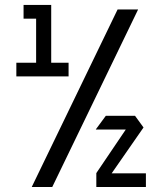

<svg xmlns="http://www.w3.org/2000/svg" viewBox="-20 -746 650 766"><path d="M124.1 -441.1V-671.5L169.1 -726.2H184.3V-495.7L139.3 -441.1ZM45.2 -441.1V-495.7H124.1V-441.1ZM139.3 -441.1 184.3 -495.7H253.6V-441.1ZM74 -671.5V-726.2H169.1L124.1 -671.5ZM107.1 0V-1L449.2 -708.3H530.6V-707.3L188.5 0ZM362.6 -229.3V-230.3L402.1 -283.9H518.8L517.7 -229.3ZM405.3 -25.4 364.3 -54.6V-55.5L518.8 -283.9L552.6 -237.4ZM364.3 0V-54.6H562.1V0Z"/></svg>

Font: Foldit Thin
Style: Regular
Weight: 100
Designer: Sophia Tai
Foundry: Sophia Tai
Version: Version 1.003